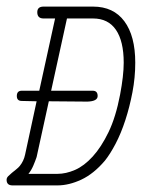

<svg xmlns="http://www.w3.org/2000/svg" viewBox="-20 -570 430 582"><path d="M112 -514Q93 -514 93 -533Q93 -550 112 -550H262Q324 -550 357 -505.5Q390 -461 390 -380Q390 -335 381.5 -290.5Q373 -246 360 -206Q347 -166 330.5 -134.5Q314 -103 298 -83Q264 -43 226.5 -25.5Q189 -8 154 -8H18Q0 -8 0 -25Q0 -31 5 -36Q10 -41 16 -46Q22 -51 29 -56.5Q36 -62 40 -67Q52 -82 56 -101L91 -263L46 -264Q31 -264 31 -279Q31 -295 46 -295H99L147 -514ZM261 -295Q276 -295 276 -279Q276 -263 245 -262L128 -263L91 -94Q87 -82 81 -68Q75 -54 67 -44L66 -43H154Q180 -43 207.5 -55Q235 -67 261 -95.5Q287 -124 309 -169.5Q331 -215 344 -283Q355 -341 355 -380Q355 -445 331.5 -479.5Q308 -514 262 -514H183L135 -295Z"/></svg>

Font: Gruenewald VA
Style: Regular
Weight: 400
Designer: Peter Wiegel
Foundry: Peter Wiegel, nach dem Schriftentwurf von Dr. H. Gr¸newald
Version: Version 0.007